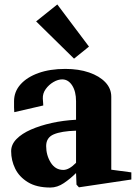

<svg xmlns="http://www.w3.org/2000/svg" viewBox="-20 -825 609 861"><path d="M206 16Q144 16 105 -8Q66 -32 48 -69Q30 -106 30 -147Q30 -177 54 -201.5Q78 -226 119 -244Q160 -262 212 -273.5Q264 -285 321 -288V-371Q321 -415 303.5 -442Q286 -469 259 -469Q240 -469 219.5 -457Q199 -445 185 -425.5Q171 -406 172 -383Q173 -370 173.5 -362Q174 -354 174 -352L44 -322Q43 -330 43 -343.5Q43 -357 43 -371Q43 -414 72 -446.5Q101 -479 152.5 -497.5Q204 -516 273 -516Q333 -516 379.5 -500Q426 -484 452.5 -456Q479 -428 479 -391V-64L569 -52V-20L334 15L323 3L321 -49Q296 -24 266.5 -4Q237 16 206 16ZM264 -63Q290 -63 321 -95V-239Q255 -237 221 -222.5Q187 -208 187 -170Q187 -129 207.5 -96Q228 -63 264 -63ZM312 -562 142 -729 237 -805 379 -616Z"/></svg>

Font: Wittgenstein Extrabold
Style: Regular
Weight: 800
Designer: Jörg Drees
Foundry: Jörg Drees
Version: Version 1.303; ttfautohint (v1.8.4.7-5d5b)